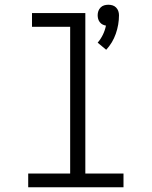

<svg xmlns="http://www.w3.org/2000/svg" viewBox="-20 -790 640 810"><path d="M428 -580 392 -610Q405 -625 414 -643.5Q423 -662 427 -682Q420 -683 413 -686.5Q406 -690 401 -696.5Q396 -703 394 -710.5Q392 -718 392 -726Q392 -735 395 -743.5Q398 -752 404.5 -758.5Q411 -765 419.5 -767.5Q428 -770 437 -770Q446 -770 454.5 -767.5Q463 -765 469.5 -758.5Q476 -752 479 -743.5Q482 -735 482 -726Q482 -686 468.5 -647.5Q455 -609 428 -580ZM99 0V-58H276V-677H115V-735H340V-58H501V0Z"/></svg>

Font: Iosevka Curly Light Extended
Style: Regular
Weight: 300
Width: 7
Monospace: yes
Designer: Belleve Invis
Foundry: Belleve Invis
Version: Version 11.1.0; ttfautohint (v1.8.3)